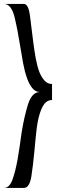

<svg xmlns="http://www.w3.org/2000/svg" viewBox="-20 -840 381 960"><path d="M179.7 -379.9Q139.6 -379.9 120.1 -318.4Q100.6 -255.9 87.9 -175.8Q83 -141.6 78.1 -106.4Q73.2 -72.3 67.4 -40Q56.6 18.6 42 59.6Q26.4 99.6 0 99.6Q0 99.6 12.7 99.6Q25.4 99.6 43 99.6Q62.5 99.6 81.1 99.6Q99.6 99.6 99.6 99.6Q127 99.6 136.7 43Q145.5 -13.7 152.3 -86.9Q157.2 -145.5 164.1 -203.1Q171.9 -260.7 188.5 -297.9Q197.3 -317.4 210 -329.1Q222.7 -339.8 240.2 -339.8Q240.2 -367.2 240.2 -419.9Q217.8 -419.9 202.1 -437.5Q186.5 -455.1 175.8 -482.4Q165 -512.7 158.2 -550.8Q151.4 -588.9 146.5 -627.9Q137.7 -701.2 129.9 -760.7Q122.1 -820.3 99.6 -820.3Q66.4 -820.3 0 -820.3Q36.1 -820.3 52.7 -754.9Q68.4 -689.5 81.1 -608.4Q87.9 -565.4 95.7 -523.4Q103.5 -481.4 115.2 -449.2Q126 -418 141.6 -399.4Q157.2 -379.9 179.7 -379.9Z"/></svg>

Font: Encounter VC
Style: Regular
Weight: 400
Designer: Silver Alicorn
Version: Version 1.0